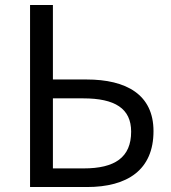

<svg xmlns="http://www.w3.org/2000/svg" viewBox="-20 -753 688 773"><path d="M101 0H330C493 0 598 -69 598 -225C598 -372 489 -433 328 -433H193V-733H101ZM193 -75V-357H315C443 -357 508 -316 508 -223C508 -119 442 -75 317 -75Z"/></svg>

Font: Noto Sans CJK SC
Style: Regular
Weight: 400
Designer: Ryoko NISHIZUKA 西塚涼子 (kana, bopomofo & ideographs); Paul D. Hunt (Latin, Greek & Cyrillic); Sandoll Communications 산돌커뮤니
Foundry: Adobe
Version: Version 2.004;hotconv 1.0.118;makeotfexe 2.5.65603